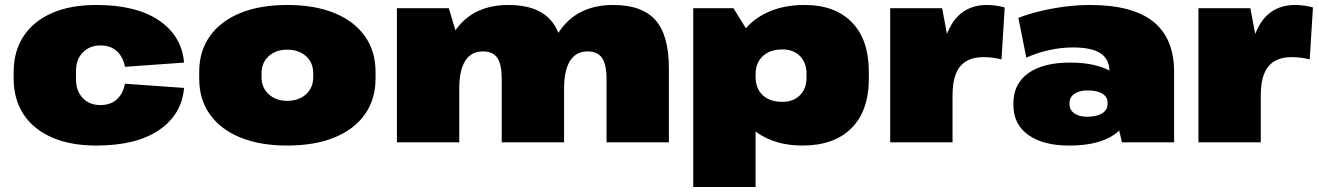

<svg xmlns="http://www.w3.org/2000/svg" viewBox="-20 -573 5309 773"><path d="M367 13Q264 13 189.5 -19.5Q115 -52 75 -112.5Q35 -173 35 -257V-283Q35 -367 75 -427.5Q115 -488 189.5 -520.5Q264 -553 367 -553Q529 -553 620.5 -490.5Q712 -428 721 -321L483 -304Q476 -343 451 -366.5Q426 -390 384 -390Q341 -390 313.5 -362Q286 -334 286 -287V-253Q286 -207 313 -178.5Q340 -150 384 -150Q426 -150 451 -173.5Q476 -197 483 -236L721 -219Q712 -112 620.5 -49.5Q529 13 367 13Z M1136 13Q1027 13 947.5 -19.5Q868 -52 825 -112.5Q782 -173 782 -257V-283Q782 -367 825 -427.5Q868 -488 947.5 -520.5Q1027 -553 1136 -553Q1247 -553 1326.5 -520.5Q1406 -488 1449 -427.5Q1492 -367 1492 -283V-257Q1492 -173 1449 -112.5Q1406 -52 1326.5 -19.5Q1247 13 1136 13ZM1136 -167Q1183 -167 1212 -193.5Q1241 -220 1241 -262V-278Q1241 -321 1212 -347Q1183 -373 1136 -373Q1091 -373 1062 -347Q1033 -321 1033 -278V-262Q1033 -220 1062 -193.5Q1091 -167 1136 -167Z M2422 -255Q2422 -313 2404 -339.5Q2386 -366 2346 -366Q2299 -366 2275 -328Q2251 -290 2251 -216L2170 -117V-192Q2170 -368 2242 -460.5Q2314 -553 2449 -553Q2565 -553 2619 -492Q2673 -431 2673 -298V0H2422ZM1578 -540H1787L1829 -399V0H1578ZM2000 -255Q2000 -313 1982.5 -339.5Q1965 -366 1924 -366Q1877 -366 1853 -328Q1829 -290 1829 -216L1749 -117V-192Q1749 -368 1820.5 -460.5Q1892 -553 2027 -553Q2143 -553 2197 -492Q2251 -431 2251 -298V0H2000Z M3211 13Q3124 13 3059 -20.5Q2994 -54 2958 -114.5Q2922 -175 2921 -257V-284Q2922 -366 2959 -426.5Q2996 -487 3063 -520Q3130 -553 3219 -553Q3342 -553 3410 -483Q3478 -413 3478 -283V-257Q3478 -127 3408 -57Q3338 13 3211 13ZM2771 -540H2933L3022 -396V180H2771ZM3130 -163Q3174 -163 3200.5 -189.5Q3227 -216 3227 -260V-277Q3227 -321 3200.5 -347.5Q3174 -374 3130 -374Q3080 -374 3051 -347Q3022 -320 3022 -273V-265Q3022 -217 3050.5 -190Q3079 -163 3130 -163Z M3564 -540H3773L3815 -317V0H3564ZM3765 -252Q3765 -401 3812.5 -477Q3860 -553 3954 -553Q3971 -553 3989 -550.5Q4007 -548 4025 -543L4012 -334Q3976 -343 3940 -343Q3876 -343 3845.5 -305.5Q3815 -268 3815 -190Z M4447 -214V-283Q4447 -334 4411.5 -358Q4376 -382 4299 -382Q4253 -382 4205 -371.5Q4157 -361 4112 -341L4080 -501Q4118 -516 4167.5 -528Q4217 -540 4269.5 -546.5Q4322 -553 4368 -553Q4539 -553 4623 -486Q4707 -419 4707 -283V0H4497ZM4285 13Q4179 13 4119.5 -30Q4060 -73 4060 -150V-157Q4060 -235 4119.5 -278Q4179 -321 4288 -321Q4401 -321 4464.5 -278.5Q4528 -236 4528 -159V-151Q4528 -73 4464.5 -30Q4401 13 4285 13ZM4357 -103Q4395 -103 4417 -116.5Q4439 -130 4439 -154V-160Q4439 -183 4418 -196Q4397 -209 4359 -209Q4326 -209 4306 -195.5Q4286 -182 4286 -159V-153Q4286 -130 4305.5 -116.5Q4325 -103 4357 -103Z M4805 -540H5014L5056 -317V0H4805ZM5006 -252Q5006 -401 5053.5 -477Q5101 -553 5195 -553Q5212 -553 5230 -550.5Q5248 -548 5266 -543L5253 -334Q5217 -343 5181 -343Q5117 -343 5086.5 -305.5Q5056 -268 5056 -190Z"/></svg>

Font: Pathway Extreme 8pt Thin 12pt Black
Style: Regular
Weight: 900
Version: Version 1.001;gftools[0.9.26]